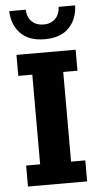

<svg xmlns="http://www.w3.org/2000/svg" viewBox="-55 -813 440 847"><g transform="rotate(-5 165.0 -389.0)"><path d="M34 0V-93H96V-490H34V-583H296V-490H233V-93H296V0ZM165 -641Q95 -641 58 -679Q21 -717 19 -778H92Q94 -743 114 -724.5Q134 -706 165 -706Q196 -706 216 -724.5Q236 -743 238 -778H311Q309 -717 272 -679Q235 -641 165 -641Z"/></g></svg>

Font: Rokkitt
Style: Bold
Weight: 700
Designer: Vernon Adams
Foundry: Vernon Adams
Version: Version 3.103